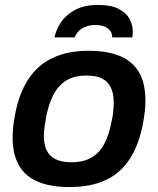

<svg xmlns="http://www.w3.org/2000/svg" viewBox="-20 -743 638 775"><path d="M260 12Q184 12 133 -9.5Q82 -31 56.5 -75.5Q31 -120 31 -188Q31 -207 33 -228Q35 -249 39 -271Q55 -363 93.5 -422Q132 -481 193 -509.5Q254 -538 337 -538Q414 -538 465 -516.5Q516 -495 541.5 -450.5Q567 -406 567 -337Q567 -318 565 -298Q563 -278 559 -255Q543 -163 505.5 -104Q468 -45 407.5 -16.5Q347 12 260 12ZM268 -88Q316 -88 348.5 -106.5Q381 -125 401 -162.5Q421 -200 431 -256Q435 -274 436.5 -287Q438 -300 438.5 -310Q439 -320 439 -329Q439 -365 427.5 -389.5Q416 -414 392 -426Q368 -438 329 -438Q281 -438 249 -419Q217 -400 197 -363Q177 -326 166 -270Q163 -252 161 -238.5Q159 -225 158 -215Q157 -205 157 -196Q157 -160 168.5 -136Q180 -112 205 -100Q230 -88 268 -88ZM375 -723Q428 -723 458.5 -707.5Q489 -692 502.5 -667.5Q516 -643 516 -615Q516 -609 515.5 -603.5Q515 -598 514 -592H433Q433 -609 424 -620Q415 -631 400 -636.5Q385 -642 366 -642Q340 -642 322.5 -634Q305 -626 295 -614.5Q285 -603 282 -592H200Q206 -623 226 -653Q246 -683 283 -703Q320 -723 375 -723Z"/></svg>

Font: Archivo SemiBold SemiBold
Style: Italic
Weight: 600
Italic angle: -10°
Version: Version 2.001